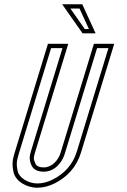

<svg xmlns="http://www.w3.org/2000/svg" viewBox="-20 -872 593 898"><path d="M358.3 -157 514.2 -667H419.2L263.3 -157C253.6 -125.3 225 -89 184.5 -89C163.8 -89 150.8 -95 145.5 -107C135.7 -129.1 136.8 -135.8 143.3 -157L299.2 -667H204.2L48.3 -157C38.2 -124.1 35.1 -101.7 44 -64.5C53.5 -25 103.2 6 154.5 6C181.8 6 209.3 -1 236.9 -15C294.1 -44 338.1 -91 358.3 -157ZM366.2 -716H427.2L364.8 -852H270.8ZM339.2 -162.8C320.7 -102.4 280.9 -59.7 227.8 -32.8C202.6 -20 178.3 -14 154.5 -14C109.5 -14 69.9 -42.3 63.5 -69.2C55.3 -103.2 57.8 -119.6 67.4 -151.2L219 -647H272.2L124.2 -162.8C117.5 -140.9 116.2 -123.6 127.2 -98.9C137.2 -76.4 160.9 -69 184.5 -69C238 -69 271.3 -114.9 282.4 -151.2L434 -647H487.2ZM376.6 -736 309.2 -832H352L396 -736Z"/></svg>

Font: Din Kursivschrift
Style: EngGhost
Weight: 400
Version: Version 1.089